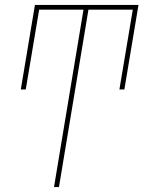

<svg xmlns="http://www.w3.org/2000/svg" viewBox="-20 -540 640 775"><path d="M198 215 317 -501H138L84 -179H64L121 -520H539L482 -179H462L516 -501H337L218 215Z"/></svg>

Font: Iosevka Thin Extended
Style: Italic
Weight: 100
Width: 7
Italic angle: -9°
Monospace: yes
Designer: Belleve Invis
Foundry: Belleve Invis
Version: Version 32.5.0; ttfautohint (v1.8.4)